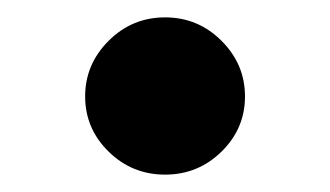

<svg xmlns="http://www.w3.org/2000/svg" viewBox="-20 -185 380 221"><path d="M170 -165Q208 -165 235 -138Q262 -111 262 -74Q262 -37 235 -10.5Q208 16 170 16Q132 16 105 -10.5Q78 -37 78 -74Q78 -111 105 -138Q132 -165 170 -165Z"/></svg>

Font: GenRyuMin TW H
Style: Regular
Weight: 900
Version: Version 1.501;PS 1;hotconv 16.6.51;makeotf.lib2.5.65220